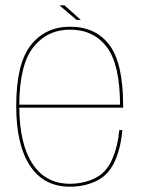

<svg xmlns="http://www.w3.org/2000/svg" viewBox="-20 -698 548 722"><path d="M242.5 4V-7Q151 -7 101.8 -82.8Q52.5 -158.5 52.5 -299Q52.5 -453.5 105 -520Q157.5 -586.5 243.5 -586.5Q332 -586.5 381.8 -520.8Q431.5 -455 431.5 -299L436 -304.5H47.5V-293H443Q443 -298 443 -301.5Q443 -461 391.2 -529.2Q339.5 -597.5 243.5 -597.5Q150.5 -597.5 95.8 -528Q41 -458.5 41 -299Q41 -153.5 92.8 -74.8Q144.5 4 242.5 4ZM242.5 -7V4Q299.5 4 344.5 -18.5Q389.5 -41 412.2 -92.8Q435 -144.5 440 -209H428.5Q423.5 -149.5 401.8 -99Q380 -48.5 337 -27.8Q294 -7 242.5 -7ZM268 -623H284L222.5 -678H203.5Z"/></svg>

Font: Anybody UltraCondensed Thin Thin
Style: Regular
Weight: 250
Version: Version 1.111